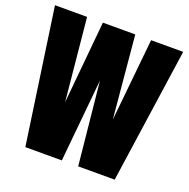

<svg xmlns="http://www.w3.org/2000/svg" viewBox="-130 -856 964 980"><g transform="rotate(20 352.5 -366.0)"><path d="M440.4 -732.4 481.4 -284.7 526.4 -732.4H700.7L595.2 0H397L351.6 -449.7L308.1 0H109.9L4.4 -732.4H178.7L222.2 -284.7L264.6 -732.4Z"/></g></svg>

Font: Anton
Style: Regular
Weight: 400
Foundry: vernon adams
Version: Version 1.000